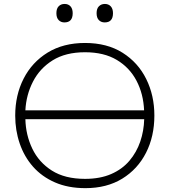

<svg xmlns="http://www.w3.org/2000/svg" viewBox="-20 -943 858 972"><path d="M412.5 9.5Q325 9.5 258.5 -19.5Q192 -48.5 147.2 -99.2Q102.5 -150 79.8 -216.5Q57 -283 57 -357.5Q57 -461.5 99.5 -544.8Q142 -628 221.2 -676.8Q300.5 -725.5 410.5 -725.5Q522 -725.5 600.5 -676Q679 -626.5 720.2 -543.2Q761.5 -460 761.5 -358Q761.5 -252.5 719.2 -169.5Q677 -86.5 598.8 -38.5Q520.5 9.5 412.5 9.5ZM410.5 -678.5Q312 -678.5 246.5 -637.5Q181 -596.5 146.8 -529.5Q112.5 -462.5 108.5 -384.5H709.5Q706 -467.5 671.2 -534Q636.5 -600.5 571.5 -639.5Q506.5 -678.5 410.5 -678.5ZM410.5 -37.5Q487 -37.5 543 -62Q599 -86.5 635.2 -129.2Q671.5 -172 690 -226.2Q708.5 -280.5 710 -339.5H108.5Q110.5 -259.5 143.5 -190.5Q176.5 -121.5 242.5 -79.5Q308.5 -37.5 410.5 -37.5ZM510 -829.5Q492 -829.5 480.5 -841.2Q469 -853 469 -876Q469 -899.5 480.8 -911.2Q492.5 -923 511 -923Q529.5 -923 540.8 -910.8Q552 -898.5 552 -876Q552 -829.5 510 -829.5ZM306 -829.5Q288.5 -829.5 277 -841.2Q265.5 -853 265.5 -876Q265.5 -899.5 277 -911.2Q288.5 -923 307 -923Q326 -923 337 -910.8Q348 -898.5 348 -876Q348 -829.5 306 -829.5Z"/></svg>

Font: Commissioner ExtraLight
Style: Regular
Weight: 200
Designer: Kostas Bartsokas
Foundry: Kostas Bartsokas
Version: Version 1.000; ttfautohint (v1.8.3)